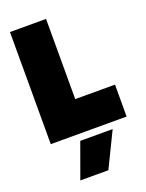

<svg xmlns="http://www.w3.org/2000/svg" viewBox="-174 -783 856 1125"><g transform="rotate(-20 254.0 -220.0)"><path d="M35 -699H260V-199H508V0H35ZM204 41H406L300 259H125Z"/></g></svg>

Font: Readiness Black
Style: Regular
Weight: 900
Designer: Katatrad Team
Foundry: CadsonDemak
Version: Version 1.00;April 23, 2019;FontCreator 11.5.0.2425 64-bit; 